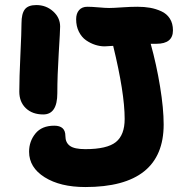

<svg xmlns="http://www.w3.org/2000/svg" viewBox="-20 -735 744 767"><path d="M152.8 -277.8Q109.4 -277.8 83.3 -302.7Q57.1 -327.6 57.1 -369.1Q57.1 -423.3 61.5 -516.1Q65.9 -608.9 65.9 -642.1Q65.9 -680.2 79.1 -697.5Q92.3 -714.8 125 -714.8Q164.1 -714.8 192.1 -689.7Q220.2 -664.6 220.2 -628.9Q220.2 -612.3 214.6 -522Q209 -431.6 209 -362.8Q209 -277.8 152.8 -277.8ZM320.8 12.2Q220.7 12.2 158.4 -26.9Q96.2 -65.9 96.2 -128.9Q96.2 -170.4 121.6 -201.7Q147 -232.9 196.8 -232.9Q241.2 -232.9 241.2 -191.9Q241.2 -165.5 259.3 -152.3Q277.3 -139.2 320.8 -139.2Q407.7 -139.2 442.9 -167.5Q478 -195.8 478 -259.8Q478 -363.8 432.1 -551.8Q405.8 -549.8 397.9 -549.8Q379.4 -549.8 360.4 -555.9Q341.3 -562 323.7 -574.2Q306.2 -586.4 295.2 -608.2Q284.2 -629.9 284.2 -658.2Q284.2 -681.2 295.9 -694.6Q307.6 -708 329.1 -708Q346.2 -708 373.5 -705.6Q400.9 -703.1 416 -703.1Q432.6 -703.1 467.3 -705.6Q502 -708 528.8 -708Q556.6 -708 579.8 -703.9Q603 -699.7 624.5 -689.9Q646 -680.2 658.4 -660.9Q670.9 -641.6 670.9 -613.8Q670.9 -560.1 605 -560.1H582Q605 -477.5 619.4 -389.4Q633.8 -301.3 633.8 -237.8Q633.8 12.2 320.8 12.2Z"/></svg>

Font: Shantell Sans Irregular
Style: Bold
Weight: 700
Designer: Stephen Nixon, Anya Danilova, Shantell Martin
Foundry: Arrow Type
Version: Version 1.006;[9816181b4]